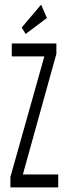

<svg xmlns="http://www.w3.org/2000/svg" viewBox="-20 -811 290 831"><path d="M91 -664 183 -733 158 -791 74 -692ZM25 0H232V-56H79L224 -578V-623H31V-567H172L25 -45Z"/></svg>

Font: Inconsolata UltraCondensed Thin
Style: Regular
Weight: 100
Width: 1
Monospace: yes
Designer: Raph Levien, Cyreal, Brenton Simpson
Foundry: Raph Levien, Cyreal, Google
Version: Version 3.100